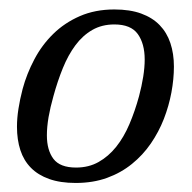

<svg xmlns="http://www.w3.org/2000/svg" viewBox="-20 -747 415 414"><path d="M28.8 -555.2Q37.6 -587.9 54 -618.9Q70.3 -649.9 94.7 -673.8Q119.1 -697.8 152.1 -712.2Q185.1 -726.6 226.6 -726.6Q260.3 -726.6 284.4 -717.8Q308.6 -709 324.2 -692.9Q339.8 -676.8 347.4 -654.1Q355 -631.3 355 -603.5Q355 -576.7 349.6 -547.6Q344.2 -518.6 333.3 -490.5Q322.3 -462.4 305.2 -437.5Q288.1 -412.6 264.6 -393.6Q241.2 -374.5 210.9 -363.5Q180.7 -352.5 143.1 -352.5Q109.9 -352.5 85.9 -361.1Q62 -369.6 46.6 -385.3Q31.2 -400.9 23.9 -423.3Q16.6 -445.8 16.6 -473.6Q16.6 -492.2 19.8 -512.5Q22.9 -532.7 28.8 -555.2ZM95.2 -539.6Q88.4 -515.6 84.7 -494.4Q81.1 -473.1 81.1 -455.1Q81.1 -423.3 95.2 -404.5Q109.4 -385.7 144 -385.7Q171.4 -385.7 192.6 -397.7Q213.9 -409.7 230.5 -430.4Q247.1 -451.2 259 -479.2Q271 -507.3 279.8 -539.6Q285.6 -561.5 288.8 -581.5Q292 -601.6 292 -618.7Q292 -652.8 277.1 -673.6Q262.2 -694.3 226.6 -694.3Q199.7 -694.3 179 -682.4Q158.2 -670.4 142.6 -649.4Q127 -628.4 115.5 -600.1Q104 -571.8 95.2 -539.6Z"/></svg>

Font: Arian Grqi
Style: Italic
Weight: 400
Italic angle: -15°
Designer: Ruben Hakobyan (Tarumian)
Foundry: Ruben Hakobyan (Tarumian)
Version: Version 1.002